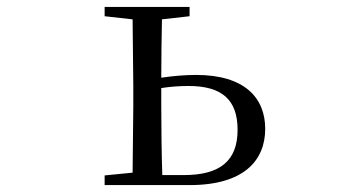

<svg xmlns="http://www.w3.org/2000/svg" viewBox="-20 -536 1040 556"><path d="M283 0H529C686 0 748 -71 748 -163C748 -252 689 -319 548 -319C515 -319 481 -316 447 -311C447 -364 448 -432 449 -480L529 -489V-516H283V-489L364 -480L366 -288V-229L364 -36L283 -28ZM447 -281C473 -285 499 -287 526 -287C623 -287 668 -247 668 -160C668 -70 617 -29 512 -29H450C448 -85 447 -171 447 -229Z"/></svg>

Font: Harano Aji Mincho
Style: Regular
Weight: 400
Foundry: Masamichi Hosoda
Version: HaranoAjiMincho-Regular version 20230610;ttx 4.39.4